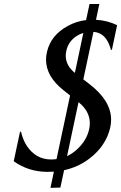

<svg xmlns="http://www.w3.org/2000/svg" viewBox="-20 -845 602 955"><path d="M248 8.8Q231.9 9.8 215.3 9.8Q122.6 9.8 48.3 -43L79.6 -189.9H84.5Q94.7 -147 114.3 -118.2Q159.2 -51.8 234.4 -51.8Q248.5 -51.8 261.2 -53.7L328.6 -370.1L295.4 -396.5Q209 -464.8 209 -548.3Q209 -567.9 213.9 -587.9Q233.4 -670.4 316.9 -715.8Q360.4 -739.7 408.2 -745.1L425.3 -825.2H474.1L457.5 -746.6Q515.6 -743.2 562.5 -719.7L536.6 -597.2H531.7Q527.8 -612.3 521.5 -627Q497.6 -682.6 444.8 -686.5L394.5 -450.2L424.3 -427.2Q532.7 -344.2 532.7 -249.5Q532.7 -229 527.8 -208.5Q506.3 -118.7 425.3 -56.6Q369.6 -13.7 298.8 1.5L280.3 87.9L231 89.4ZM352.5 -482.4 394.5 -681.2Q376 -675.8 360.8 -665.5Q318.8 -637.7 309.6 -590.8Q307.1 -579.1 307.1 -567.9Q307.1 -518.6 352.5 -482.4ZM370.6 -336.9 313.5 -68.4Q340.8 -81.1 364.7 -103.5Q412.1 -147.9 423.8 -204.1Q426.8 -218.3 426.8 -231.9Q426.8 -292 370.6 -336.9Z"/></svg>

Font: Classica
Style: Book Oblique
Weight: 400
Italic angle: -12°
Designer: Wojciech Kalinowski "wmk69" (wmk69@o2.pl)
Foundry: Wojciech Kalinowski "wmk69" (wmk69@o2.pl)
Version: Version 2.1.1; 2021-05-14